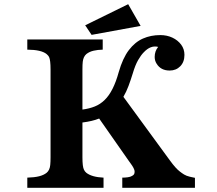

<svg xmlns="http://www.w3.org/2000/svg" viewBox="-20 -900 1040 920"><path d="M594.2 -879.9 653.8 -775.9 418.9 -732.9 388.2 -778.8ZM889.6 -53.2Q897.9 -51.3 904.1 -50Q910.2 -48.8 914.1 -47.9V0H565.9V-48.8Q578.1 -48.8 591.6 -50.5Q605 -52.2 612.8 -57.1Q621.1 -61.5 623 -66.4Q625 -71.3 625 -78.1Q625 -87.9 613.8 -105.5Q610.8 -109.9 606.7 -115.7Q602.5 -121.6 597.2 -128.9L455.1 -332Q421.9 -318.8 375 -313V-146Q375 -101.1 382.3 -86.9Q386.2 -78.1 394 -71.8Q420.4 -51.3 476.1 -48.8V0H110.8V-48.8Q145.5 -49.8 167.5 -55.4Q189.5 -61 203.1 -71.8Q218.3 -84 220.7 -109.4Q222.2 -123.5 222.2 -146V-567.4Q222.2 -611.3 215.3 -626.5Q211.9 -633.8 203.1 -641.1Q177.7 -661.6 110.8 -662.1V-710.9H472.2V-662.1Q448.2 -661.6 428.2 -657Q408.2 -652.3 394 -641.1Q379.4 -628.9 376.5 -604Q375 -590.3 375 -567.4V-375Q408.2 -379.4 434.3 -389.9Q460.4 -400.4 481.4 -420.9Q523.4 -461.4 548.8 -554.2Q567.9 -621.1 597.4 -659.9Q627 -698.7 665 -715.3Q702.6 -731.9 748 -731.9Q779.8 -731.9 805.9 -719.7Q832 -707.5 848.1 -686Q863.8 -664.6 863.8 -637.2Q863.8 -603 843.8 -582.5Q823.7 -562 793 -562Q750.5 -562 730.5 -594.7Q721.2 -608.9 721.2 -627Q721.2 -654.8 737.8 -675.3Q702.1 -684.6 668.9 -649.4Q655.3 -635.7 641.6 -611.8Q627.9 -587.9 616.2 -548.3Q606 -515.1 595.7 -487.8Q585.4 -460.4 571.3 -436L793 -132.8Q808.6 -111.3 820.3 -98.4Q832 -85.4 841.8 -78.1Q851.6 -70.3 862.3 -63.7Q873 -57.1 889.6 -53.2Z"/></svg>

Font: BIZ UDMincho
Style: Bold
Weight: 700
Monospace: yes
Designer: TypeBank Co., Ltd.
Foundry: Morisawa Inc.
Version: Version 1.06